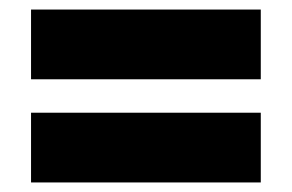

<svg xmlns="http://www.w3.org/2000/svg" viewBox="-20 -503 611 402"><path d="M526 -483V-337H45V-483ZM526 -267V-121H45V-267Z"/></svg>

Font: Exo 2 Black
Style: Regular
Weight: 900
Designer: Natanael Gama
Foundry: Natanael Gama
Version: Version 2.010